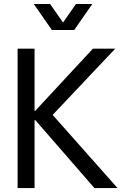

<svg xmlns="http://www.w3.org/2000/svg" viewBox="-20 -954 639 974"><path d="M69.3 -707H155.3V0H69.3ZM139.6 -367.2 167 -344.7H139.6V-391.6H167L139.6 -371.1L451.2 -707H564.5L247.1 -371.1L576.2 0H459ZM243.2 -801.8H326.2L234.4 -933.6H151.4ZM273.4 -801.8H356.4L448.2 -933.6H365.2Z"/></svg>

Font: Wanted Sans Std Variable
Style: Regular
Weight: 400
Designer: Original Design by Kil Hyung-jin and Kang Hanbin, Wanted Lab, Inc;
Foundry: Wanted Lab, Inc.
Version: Version 1.003;Glyphs 3.2 (3227)